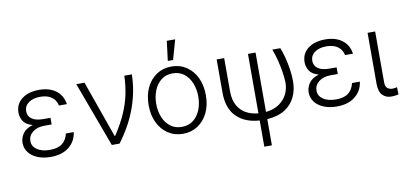

<svg xmlns="http://www.w3.org/2000/svg" viewBox="-86 -1060 3360 1586"><g transform="rotate(-10 1594.0 -267.5)"><path d="M318.9 -287.3V-253.2H257.5Q197.4 -253.2 159.4 -223.2Q121.4 -193.2 121.8 -147.4Q121.8 -103.3 162.1 -76Q202.4 -48.7 269.5 -48.7Q336.3 -48.7 373 -77.2Q409.8 -105.8 421.5 -159.4H487.6Q477.6 -83.1 419.6 -36.6Q361.5 9.9 266.7 9.9Q204.2 9.9 156.6 -9.6Q109 -29.1 82.2 -64.1Q55.4 -99.1 55.4 -144.9Q55.4 -185 79.9 -221.4Q104.4 -257.8 163.7 -275.6Q107.6 -291.2 86.6 -324.6Q65.7 -358 65.7 -396.3Q66.1 -469.1 121.1 -510.8Q176.1 -552.6 265.3 -552.6Q351.9 -552.6 406.4 -511.7Q460.9 -470.9 471.9 -396.7H405.5Q395.2 -443.9 359.2 -469.3Q323.2 -494.7 265.3 -494.7Q204.2 -494.7 167.4 -468Q130.7 -441.4 130.3 -397.4Q130 -356.5 162.3 -332.7Q194.6 -308.9 257.5 -308.9H318.9Z M778.8 0 577.1 -545.5H646L814.6 -69.2H819.2Q878.6 -159.4 912.6 -237.7Q946.7 -316.1 962 -391Q977.3 -465.9 979.8 -545.5H1043Q1040.8 -405.9 991.1 -267.8Q941.4 -129.6 843.8 0Z M1375.4 11.4Q1304.7 11.4 1250.5 -24.5Q1196.4 -60.4 1165.8 -123.8Q1135.3 -187.1 1135.3 -270.2Q1135.3 -354 1165.8 -417.6Q1196.4 -481.2 1250.5 -517Q1304.7 -552.9 1375.4 -552.9Q1446 -552.9 1500.2 -517Q1554.3 -481.2 1584.9 -417.6Q1615.4 -354 1615.4 -270.2Q1615.4 -187.1 1584.9 -123.8Q1554.3 -60.4 1500.2 -24.5Q1446 11.4 1375.4 11.4ZM1375.4 -46.5Q1432.2 -46.5 1471.4 -77.1Q1510.7 -107.6 1531.2 -158.4Q1551.8 -209.2 1551.8 -270.2Q1551.8 -331.3 1531.2 -382.5Q1510.7 -433.6 1471.4 -464.5Q1432.2 -495.4 1375.4 -495.4Q1318.9 -495.4 1279.5 -464.5Q1240.1 -433.6 1219.5 -382.5Q1198.9 -331.3 1198.9 -270.2Q1198.9 -209.2 1219.5 -158.4Q1240.1 -107.6 1279.5 -77.1Q1318.9 -46.5 1375.4 -46.5ZM1354.8 -603.3 1375.4 -768.5H1445.7L1399.1 -603.3Z M1754.3 -545.5H1817.5V-267.4Q1817.5 -196 1843.6 -148.6Q1869.7 -101.2 1914.8 -76.3Q1959.9 -51.5 2017 -46.9V-545.5H2080.6V-47.6Q2147.7 -55 2192.3 -85.8Q2236.9 -116.5 2259.1 -161.9Q2281.2 -207.4 2281.2 -258.2Q2280.2 -298.7 2272.2 -349.3Q2264.2 -399.9 2251.1 -451.3Q2237.9 -502.8 2221.2 -545.5H2288.4Q2303.3 -509.6 2316.1 -460.4Q2328.8 -411.2 2336.6 -358.5Q2344.5 -305.8 2344.5 -258.2Q2344.5 -187.5 2316.9 -128.4Q2289.4 -69.2 2231.2 -31.4Q2172.9 6.4 2080.6 12.8V232.6H2017V12.8Q1895.2 5.3 1824.8 -64.6Q1754.3 -134.6 1754.3 -267.4Z M2718.8 -287.3V-253.2H2657.3Q2597.3 -253.2 2559.3 -223.2Q2521.3 -193.2 2521.7 -147.4Q2521.7 -103.3 2562 -76Q2602.3 -48.7 2669.4 -48.7Q2736.2 -48.7 2772.9 -77.2Q2809.7 -105.8 2821.4 -159.4H2887.4Q2877.5 -83.1 2819.4 -36.6Q2761.4 9.9 2666.5 9.9Q2604 9.9 2556.5 -9.6Q2508.9 -29.1 2482.1 -64.1Q2455.3 -99.1 2455.3 -144.9Q2455.3 -185 2479.8 -221.4Q2504.3 -257.8 2563.6 -275.6Q2507.5 -291.2 2486.5 -324.6Q2465.6 -358 2465.6 -396.3Q2465.9 -469.1 2521 -510.8Q2576 -552.6 2665.1 -552.6Q2751.8 -552.6 2806.3 -511.7Q2860.8 -470.9 2871.8 -396.7H2805.4Q2795.1 -443.9 2759.1 -469.3Q2723 -494.7 2665.1 -494.7Q2604 -494.7 2567.3 -468Q2530.5 -441.4 2530.2 -397.4Q2529.8 -356.5 2562.1 -332.7Q2594.5 -308.9 2657.3 -308.9H2718.8Z M3020.2 -545.5H3083.8V-118.3Q3083.8 -82.4 3101.7 -68.9Q3119.7 -55.4 3141.7 -55.4Q3154.5 -55.4 3166.2 -57.5Q3177.9 -59.7 3181.8 -61.1L3183.2 -0.4Q3175.8 1.8 3160.3 4.4Q3144.9 7.1 3121.8 7.1Q3077.8 7.1 3049 -22.5Q3020.2 -52.2 3020.2 -118.3Z"/></g></svg>

Font: Inter Zeller Light
Style: Regular
Weight: 300
Designer: Rasmus Andersson; Joe Bland
Foundry: zeller
Version: Version 3.015;git-dec3a8cb1